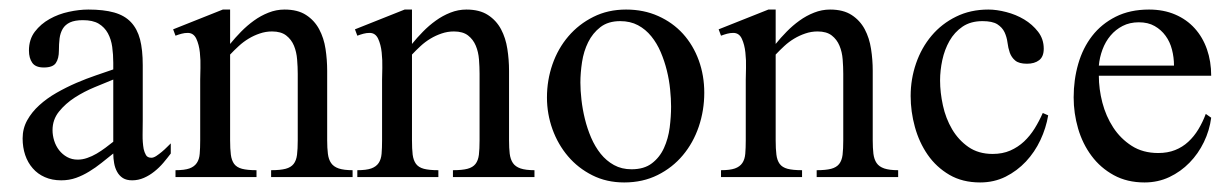

<svg xmlns="http://www.w3.org/2000/svg" viewBox="-20 -367 2553 398"><path d="M334 -48.8Q327.1 -39.6 318.6 -29.5Q310.1 -19.5 300 -11.5Q290 -3.4 278.3 1.7Q266.6 6.8 253.9 6.8Q242.2 6.8 234.6 2Q227.1 -2.9 222.7 -11Q218.3 -19 216.6 -28.8Q214.8 -38.6 214.8 -48.8Q202.6 -39.1 190.4 -29.3Q178.2 -19.5 165 -11.5Q151.9 -3.4 137.7 1.7Q123.5 6.8 106.9 6.8Q87.9 6.8 73 0.2Q58.1 -6.3 47.9 -18.1Q37.6 -29.8 32.2 -45.7Q26.9 -61.5 26.9 -80.1Q26.9 -100.6 36.4 -117.7Q45.9 -134.8 61.5 -148.9Q77.1 -163.1 97.2 -174.6Q117.2 -186 138.2 -195.1Q159.2 -204.1 179.2 -210.9Q199.2 -217.8 214.8 -223.1V-236.8Q214.8 -253.9 212.6 -269.8Q210.4 -285.6 203.6 -298.1Q196.8 -310.5 184.6 -317.9Q172.4 -325.2 151.9 -325.2Q135.3 -325.2 125.2 -320.6Q115.2 -315.9 110.1 -307.4Q105 -298.8 103.5 -287.4Q102.1 -275.9 102.1 -262.2Q102.1 -245.6 95.7 -236.3Q89.4 -227.1 70.8 -227.1Q53.7 -227.1 46.9 -236.8Q40 -246.6 40 -262.2Q40 -285.2 52.2 -301.3Q64.5 -317.4 82.8 -327.6Q101.1 -337.9 122.6 -342.5Q144 -347.2 163.1 -347.2Q194.8 -347.2 216.6 -341.1Q238.3 -335 251.5 -321Q264.6 -307.1 270.3 -285.4Q275.9 -263.7 275.9 -231.9V-117.2Q275.9 -103 275.6 -87.4Q275.4 -71.8 277.8 -58.1Q279.3 -51.3 282.5 -45.7Q285.6 -40 293.9 -40Q298.3 -40 304 -43.7Q309.6 -47.4 315.4 -52.2Q321.3 -57.1 326.4 -62.3Q331.5 -67.4 334 -69.8ZM214.8 -202.1Q198.2 -195.3 176.3 -186.3Q154.3 -177.2 135 -164.8Q115.7 -152.3 102.3 -135.7Q88.9 -119.1 88.9 -97.2Q88.9 -86.4 92.3 -75.4Q95.7 -64.5 102.5 -55.7Q109.4 -46.9 119.1 -41.5Q128.9 -36.1 141.1 -36.1Q150.9 -36.1 160.9 -39.6Q170.9 -43 180.4 -48.6Q189.9 -54.2 198.7 -60.8Q207.5 -67.4 214.8 -73.2Z M542 0V-14.2Q561 -14.2 572 -17.1Q583 -20 588.6 -27.1Q594.2 -34.2 595.7 -46.1Q597.2 -58.1 597.2 -76.2V-213.9Q597.2 -228 595.9 -243.7Q594.7 -259.3 589.4 -272.2Q584 -285.2 573.2 -293.5Q562.5 -301.8 543.9 -301.8Q530.8 -301.8 518.6 -297.6Q506.3 -293.5 495.4 -286.9Q484.4 -280.3 474.9 -271.5Q465.3 -262.7 457 -253.9V-76.2Q457 -58.6 458.5 -46.6Q460 -34.7 465.3 -27.3Q470.7 -20 481.7 -17.1Q492.7 -14.2 511.7 -14.2V0H343.8V-14.2Q362.3 -14.2 372.6 -17.8Q382.8 -21.5 387.9 -29.1Q393.1 -36.6 394 -48.3Q395 -60.1 395 -76.2V-202.1Q395 -210 395.5 -226.1Q396 -242.2 394.3 -258.3Q392.6 -274.4 387 -286.6Q381.3 -298.8 369.1 -298.8Q362.8 -298.8 356.4 -297.1Q350.1 -295.4 343.8 -293L338.9 -306.2L441.9 -347.2H457V-275.9Q467.3 -288.6 479.7 -301.3Q492.2 -314 506.3 -324.2Q520.5 -334.5 536.6 -340.8Q552.7 -347.2 569.8 -347.2Q597.2 -347.2 614.5 -335.9Q631.8 -324.7 641.6 -306.4Q651.4 -288.1 654.8 -265.6Q658.2 -243.2 658.2 -220.2V-76.2Q658.2 -60.1 659.7 -48.3Q661.1 -36.6 666.3 -29.1Q671.4 -21.5 682.1 -17.8Q692.9 -14.2 710.9 -14.2V0Z M918.9 0V-14.2Q938 -14.2 949 -17.1Q960 -20 965.6 -27.1Q971.2 -34.2 972.7 -46.1Q974.1 -58.1 974.1 -76.2V-213.9Q974.1 -228 972.9 -243.7Q971.7 -259.3 966.3 -272.2Q960.9 -285.2 950.2 -293.5Q939.5 -301.8 920.9 -301.8Q907.7 -301.8 895.5 -297.6Q883.3 -293.5 872.3 -286.9Q861.3 -280.3 851.8 -271.5Q842.3 -262.7 834 -253.9V-76.2Q834 -58.6 835.4 -46.6Q836.9 -34.7 842.3 -27.3Q847.7 -20 858.6 -17.1Q869.6 -14.2 888.7 -14.2V0H720.7V-14.2Q739.3 -14.2 749.5 -17.8Q759.8 -21.5 764.9 -29.1Q770 -36.6 771 -48.3Q772 -60.1 772 -76.2V-202.1Q772 -210 772.5 -226.1Q772.9 -242.2 771.2 -258.3Q769.5 -274.4 763.9 -286.6Q758.3 -298.8 746.1 -298.8Q739.7 -298.8 733.4 -297.1Q727.1 -295.4 720.7 -293L715.8 -306.2L818.8 -347.2H834V-275.9Q844.2 -288.6 856.7 -301.3Q869.1 -314 883.3 -324.2Q897.5 -334.5 913.6 -340.8Q929.7 -347.2 946.8 -347.2Q974.1 -347.2 991.5 -335.9Q1008.8 -324.7 1018.6 -306.4Q1028.3 -288.1 1031.7 -265.6Q1035.2 -243.2 1035.2 -220.2V-76.2Q1035.2 -60.1 1036.6 -48.3Q1038.1 -36.6 1043.2 -29.1Q1048.3 -21.5 1059.1 -17.8Q1069.8 -14.2 1087.9 -14.2V0Z M1439.9 -174.8Q1439.9 -138.2 1428.5 -104.5Q1417 -70.8 1395.5 -45.2Q1374 -19.5 1343.3 -4.2Q1312.5 11.2 1273.9 11.2Q1237.3 11.2 1207.8 -3.7Q1178.2 -18.6 1157.5 -43Q1136.7 -67.4 1125.2 -99.1Q1113.8 -130.9 1113.8 -165Q1113.8 -200.7 1125.2 -233.6Q1136.7 -266.6 1158.2 -291.7Q1179.7 -316.9 1210 -332Q1240.2 -347.2 1277.8 -347.2Q1314.5 -347.2 1344.5 -333.7Q1374.5 -320.3 1395.8 -296.9Q1417 -273.4 1428.5 -241.9Q1439.9 -210.4 1439.9 -174.8ZM1371.1 -146Q1371.1 -162.1 1369.1 -181.6Q1367.2 -201.2 1362.3 -220.9Q1357.4 -240.7 1349.6 -259Q1341.8 -277.3 1330.1 -291.7Q1318.4 -306.2 1302.5 -314.7Q1286.6 -323.2 1265.6 -323.2Q1240.7 -323.2 1224.6 -310.8Q1208.5 -298.3 1199.2 -279.5Q1189.9 -260.7 1186.5 -238.3Q1183.1 -215.8 1183.1 -195.8Q1183.1 -179.7 1185.3 -160.2Q1187.5 -140.6 1192.4 -120.6Q1197.3 -100.6 1205.3 -81.8Q1213.4 -63 1225.1 -48.3Q1236.8 -33.7 1252.7 -24.9Q1268.6 -16.1 1289.1 -16.1Q1315.4 -16.1 1331.5 -28.6Q1347.7 -41 1356.4 -60.3Q1365.2 -79.6 1368.2 -102.5Q1371.1 -125.5 1371.1 -146Z M1672.9 0V-14.2Q1691.9 -14.2 1702.9 -17.1Q1713.9 -20 1719.5 -27.1Q1725.1 -34.2 1726.6 -46.1Q1728 -58.1 1728 -76.2V-213.9Q1728 -228 1726.8 -243.7Q1725.6 -259.3 1720.2 -272.2Q1714.8 -285.2 1704.1 -293.5Q1693.4 -301.8 1674.8 -301.8Q1661.6 -301.8 1649.4 -297.6Q1637.2 -293.5 1626.2 -286.9Q1615.2 -280.3 1605.7 -271.5Q1596.2 -262.7 1587.9 -253.9V-76.2Q1587.9 -58.6 1589.4 -46.6Q1590.8 -34.7 1596.2 -27.3Q1601.6 -20 1612.5 -17.1Q1623.5 -14.2 1642.6 -14.2V0H1474.6V-14.2Q1493.2 -14.2 1503.4 -17.8Q1513.7 -21.5 1518.8 -29.1Q1523.9 -36.6 1524.9 -48.3Q1525.9 -60.1 1525.9 -76.2V-202.1Q1525.9 -210 1526.4 -226.1Q1526.9 -242.2 1525.1 -258.3Q1523.4 -274.4 1517.8 -286.6Q1512.2 -298.8 1500 -298.8Q1493.7 -298.8 1487.3 -297.1Q1481 -295.4 1474.6 -293L1469.7 -306.2L1572.8 -347.2H1587.9V-275.9Q1598.1 -288.6 1610.6 -301.3Q1623 -314 1637.2 -324.2Q1651.4 -334.5 1667.5 -340.8Q1683.6 -347.2 1700.7 -347.2Q1728 -347.2 1745.4 -335.9Q1762.7 -324.7 1772.5 -306.4Q1782.2 -288.1 1785.6 -265.6Q1789.1 -243.2 1789.1 -220.2V-76.2Q1789.1 -60.1 1790.5 -48.3Q1792 -36.6 1797.1 -29.1Q1802.2 -21.5 1813 -17.8Q1823.7 -14.2 1841.8 -14.2V0Z M2152.8 -127.9Q2148.4 -101.6 2136.7 -76.7Q2125 -51.8 2106.7 -32.2Q2088.4 -12.7 2064.5 -0.7Q2040.5 11.2 2011.7 11.2Q1975.1 11.2 1948 -4.6Q1920.9 -20.5 1903.1 -46.1Q1885.3 -71.8 1876.5 -103.8Q1867.7 -135.7 1867.7 -168Q1867.7 -203.1 1878.9 -235.6Q1890.1 -268.1 1911.1 -293Q1932.1 -317.9 1961.9 -332.5Q1991.7 -347.2 2028.8 -347.2Q2045.9 -347.2 2065.9 -342Q2085.9 -336.9 2103 -326.7Q2120.1 -316.4 2131.8 -301.3Q2143.6 -286.1 2143.6 -266.1Q2143.6 -249.5 2134 -242.2Q2124.5 -234.9 2108.9 -234.9Q2092.3 -234.9 2084.5 -241.5Q2076.7 -248 2073.2 -257.8Q2069.8 -267.6 2068.4 -279.1Q2066.9 -290.5 2062.3 -300.3Q2057.6 -310.1 2047.4 -316.7Q2037.1 -323.2 2016.6 -323.2Q1992.2 -323.2 1975.3 -311.8Q1958.5 -300.3 1948.2 -282.2Q1938 -264.2 1933.3 -242.4Q1928.7 -220.7 1928.7 -200.2Q1928.7 -175.3 1934.6 -148.4Q1940.4 -121.6 1953.6 -99.1Q1966.8 -76.7 1987.5 -62.3Q2008.3 -47.9 2037.6 -47.9Q2058.1 -47.9 2074.2 -54.9Q2090.3 -62 2102.8 -73.7Q2115.2 -85.4 2124.8 -100.8Q2134.3 -116.2 2141.6 -132.8Z M2490.7 -123Q2487.3 -96.7 2475.6 -72.5Q2463.9 -48.3 2445.8 -29.8Q2427.7 -11.2 2404.1 0Q2380.4 11.2 2352.5 11.2Q2316.4 11.2 2288.8 -3.9Q2261.2 -19 2242.7 -43.9Q2224.1 -68.8 2214.8 -100.6Q2205.6 -132.3 2205.6 -165Q2205.6 -201.7 2215.1 -234.6Q2224.6 -267.6 2243.9 -292.5Q2263.2 -317.4 2292.7 -332.3Q2322.3 -347.2 2361.8 -347.2Q2392.1 -347.2 2416 -336.9Q2439.9 -326.7 2456.5 -308.3Q2473.1 -290 2481.9 -264.9Q2490.7 -239.7 2490.7 -210H2257.8Q2257.8 -182.6 2265.1 -154.3Q2272.5 -126 2287.6 -102.8Q2302.7 -79.6 2325.9 -64.7Q2349.1 -49.8 2380.9 -49.8Q2400.4 -49.8 2415.8 -55.9Q2431.2 -62 2443.1 -73Q2455.1 -84 2464.1 -98.9Q2473.1 -113.8 2479.5 -130.9ZM2413.6 -231Q2413.6 -248 2409.4 -264.2Q2405.3 -280.3 2396.2 -292.7Q2387.2 -305.2 2373.5 -313Q2359.9 -320.8 2340.8 -320.8Q2321.8 -320.8 2307.1 -313.2Q2292.5 -305.7 2282 -293.2Q2271.5 -280.8 2265.4 -264.4Q2259.3 -248 2257.8 -231Z"/></svg>

Font: Scheherazade Urdu
Style: Regular
Weight: 400
Designer: SIL International
Foundry: SIL International
Version: Version 1.005 (build 117/117)